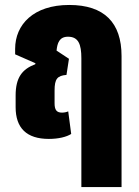

<svg xmlns="http://www.w3.org/2000/svg" viewBox="-20 -551 562 774"><path d="M177 9C216 9 248 1 267 -11L255 -102C248 -99 239 -97 230 -97C208 -97 200 -108 200 -135V-186C200 -233 211 -246 248 -249L258 -314L208 -347C211 -377 219 -403 254 -403C296 -403 308 -373 308 -316V203H470V-325C470 -460 400 -531 259 -531C115 -531 41 -452 41 -354V-332L123 -296L122 -292C69 -272 43 -238 43 -166V-119C43 -35 87 9 177 9Z"/></svg>

Font: Noto Sans Thai UI ExtCond Blk
Style: Regular
Weight: 900
Width: 2
Designer: Monotype Design Team
Foundry: Monotype Imaging Inc.
Version: Version 2.000